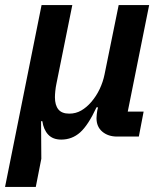

<svg xmlns="http://www.w3.org/2000/svg" viewBox="-40 -542 641 762"><path d="M102 200H-20L125 -522H247L184 -210Q181 -196 179.5 -181Q178 -166 178 -156Q178 -125 191.5 -108Q205 -91 235 -91Q261 -91 282.5 -103.5Q304 -116 322 -137Q342 -160 355.5 -188.5Q369 -217 375 -247L431 -522H552L467 -99H530L511 0H425Q389 0 366 -19.5Q343 -39 343 -73Q343 -80 344 -88.5Q345 -97 346 -103L349 -116H343Q310 -45 278 -16.5Q246 12 203 12Q170 12 151.5 -7.5Q133 -27 128 -61H123L124 88Z"/></svg>

Font: IBM Plex Sans SemiBold
Style: Italic
Weight: 600
Italic angle: -11.31°
Designer: Mike Abbink, Paul van der Laan, Pieter van Rosmalen
Foundry: Bold Monday
Version: Version 3.201